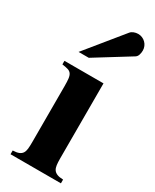

<svg xmlns="http://www.w3.org/2000/svg" viewBox="-192 -791 682 844"><g transform="rotate(30 149.0 -369.5)"><path d="M297.9 -685.1Q297.9 -696.3 293.7 -706.1Q289.6 -715.8 282.2 -723.1Q274.9 -730.5 265.1 -734.6Q255.4 -738.8 244.1 -738.8Q232.9 -738.8 222.4 -734.6Q211.9 -730.5 206.1 -723.1L56.2 -539.1H107.9L282.2 -647Q291 -652.3 294.4 -663.1Q297.9 -673.8 297.9 -685.1ZM277.8 0V-19Q258.3 -19.5 246.8 -24.2Q235.4 -28.8 229.5 -37.6Q223.6 -46.4 221.9 -60.1Q220.2 -73.7 220.2 -92.8V-474.1H22V-456.1Q40.5 -453.6 51.8 -450.2Q63 -446.8 68.8 -438.5Q74.7 -430.2 76.4 -415.5Q78.1 -400.9 78.1 -377V-92.8Q78.1 -73.7 76.7 -60.1Q75.2 -46.4 69.6 -37.6Q64 -28.8 52.7 -24.2Q41.5 -19.5 22 -19V0Z"/></g></svg>

Font: Galatia SIL
Style: Bold
Weight: 700
Designer: Development by SIL's NRSI team
Version: Version 2.1